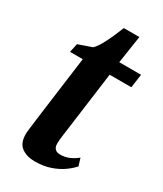

<svg xmlns="http://www.w3.org/2000/svg" viewBox="-177 -756 711 835"><g transform="rotate(30 178.0 -338.0)"><path d="M197.5 -183.5Q195 -166 193.2 -152.5Q191.5 -139 190.2 -128Q189 -117 189 -107Q189 -89 197.8 -80Q206.5 -71 223 -71Q248.5 -71 269.2 -80.2Q290 -89.5 307.5 -104L319 -66.5Q305 -50 280.5 -32.2Q256 -14.5 221.2 -2.2Q186.5 10 140.5 10Q103 10 76.2 -9.2Q49.5 -28.5 50 -75Q50 -79 50.5 -85.2Q51 -91.5 52.5 -103Q54 -114.5 56.2 -132.8Q58.5 -151 62 -178.5L102 -479.5H38L47.5 -523.5L115 -547Q128 -559 141.8 -583.2Q155.5 -607.5 167.8 -635.2Q180 -663 189 -686H267L246 -547.5H355.5L346 -479.5H237Z"/></g></svg>

Font: Merriweather 36pt
Style: Bold Italic
Weight: 700
Italic angle: -7.8°
Version: Version 2.101